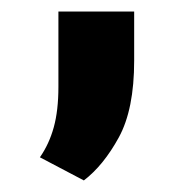

<svg xmlns="http://www.w3.org/2000/svg" viewBox="-20 -139 331 332"><path d="M125 173 49 133Q65 110 73 81Q81 52 81 11V-119H212V-34Q212 50 185.5 98.5Q159 147 125 173Z"/></svg>

Font: Ruda ExtraBold
Style: Regular
Weight: 800
Designer: Mariela Monsalve and Angelina Sanchez
Foundry: Mariela Monsalve and Angelina Sanchez
Version: Version 2.000